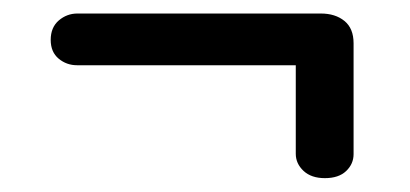

<svg xmlns="http://www.w3.org/2000/svg" viewBox="-20 -449 606 284"><path d="M55 -390Q55 -408.5 67 -418.8Q79 -429 94.5 -429H454.5Q476 -429 489.5 -418Q503 -407 503 -385V-221Q503 -206.5 492 -196Q481 -185.5 460.5 -185.5Q440.5 -185.5 429 -196.2Q417.5 -207 417.5 -221.5V-363.5L428.5 -352.5H94Q78.5 -352.5 66.8 -362.2Q55 -372 55 -390Z"/></svg>

Font: Fraunces ExtraBold
Style: Regular
Weight: 800
Version: Version 1.000;[b76b70a41]